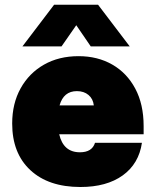

<svg xmlns="http://www.w3.org/2000/svg" viewBox="-20 -750 637 788"><path d="M202 -730.5H382.5L512.5 -559.5H352.5L293 -646.5L232.5 -559.5H72ZM30 -243Q30 -325 64.5 -387.2Q99 -449.5 160.2 -484.5Q221.5 -519.5 302.5 -519.5Q380.5 -519.5 440.8 -485Q501 -450.5 535.2 -386.2Q569.5 -322 569.5 -232.5V-199H223Q240 -125 308 -125Q358 -125 370 -164H562.5Q550 -78 483.8 -30.2Q417.5 17.5 310 17.5Q179 17.5 104.5 -51.8Q30 -121 30 -243ZM295.5 -376Q241 -376 224.5 -317.5H365Q362 -344.5 343.2 -360.2Q324.5 -376 295.5 -376Z"/></svg>

Font: Overused Grotesk Black
Style: Regular
Weight: 900
Version: Version 0.004